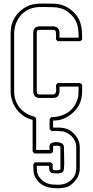

<svg xmlns="http://www.w3.org/2000/svg" viewBox="-20 -660 515 1066"><path d="M39.1 -479.5Q40 -491.7 41.3 -503.4Q42.5 -515.1 45.9 -526.9Q51.3 -545.9 62.7 -564Q74.2 -582 89.8 -596.7Q105.5 -611.3 124 -621.6Q142.6 -631.8 162.6 -635.7Q190.4 -641.1 218 -640.4Q245.6 -639.6 273.4 -639.6Q298.8 -639.6 323.2 -632.3Q347.7 -625 368.2 -609.9Q391.6 -592.3 405 -574Q418.5 -555.7 425.5 -535.2Q432.6 -514.6 434.3 -491.5Q436 -468.3 436 -440.9Q433.6 -438.5 430.9 -436Q428.2 -433.6 425.3 -431.2H299.3Q296.9 -434.1 294.9 -437Q293 -439.9 290.5 -442.4Q290.5 -445.8 291 -452.1Q291.5 -458.5 291.5 -465.6Q291.5 -472.7 290.5 -479.5Q289.6 -486.3 286.6 -490.7Q281.2 -494.1 273.4 -494.1H199.2Q196.3 -494.1 192.4 -493.4Q188.5 -492.7 186.5 -489.3Q185.1 -486.8 184.6 -483.9Q184.1 -481 184.1 -478V-151.9Q184.1 -149.4 184.6 -146.2Q185.1 -143.1 186.5 -140.6Q189 -137.2 192.4 -136.5Q195.8 -135.7 199.2 -135.7H273.4Q283.2 -135.7 287.1 -141.4Q291 -147 291.7 -155Q292.5 -163.1 291.5 -171.9Q290.5 -180.7 290.5 -187.5Q293 -189.9 294.9 -192.9Q296.9 -195.8 299.3 -198.7H425.3Q428.2 -196.3 430.9 -193.8Q433.6 -191.4 436 -189Q436 -169.9 436 -150.6Q436 -131.3 431.6 -112.3Q427.2 -92.3 417 -74.2Q406.7 -56.2 392.3 -41.3Q377.9 -26.4 360.4 -15.1Q342.8 -3.9 323.7 2.4Q312 6.3 299.8 7.8Q287.6 9.3 274.9 9.8V48.3Q287.6 48.3 300.8 48.3Q314 48.3 326.9 50Q339.8 51.8 352.1 55.9Q364.3 60.1 375 68.4Q397 85.4 409.9 107.7Q422.9 129.9 422.9 157.7V275.4Q422.9 303.2 409.9 325.7Q397 348.1 375 365.2Q360.8 376.5 342.5 380.6Q324.2 384.8 306.6 385.3Q287.1 385.3 269.5 383.5Q252 381.8 236.1 376.5Q220.2 371.1 206.3 360.6Q192.4 350.1 180.7 332.5Q168.5 314 166.5 293.9Q164.6 273.9 164.6 252.4Q167 250 168.9 247.1Q170.9 244.1 173.3 241.2H261.7Q264.6 243.7 267.3 246.1Q270 248.5 272.5 251V278.3Q272.5 278.8 272.7 279.1Q272.9 279.3 272.9 279.8Q274.9 282.7 281 284.2Q287.1 285.6 293.9 285.6Q300.8 285.6 306.6 284.2Q312.5 282.7 314.9 279.8Q315.9 278.8 315.7 276.9Q315.4 274.9 315.4 273.9V156.2Q315.4 154.8 313.5 151.9Q304.7 148.4 294.2 148.7Q283.7 148.9 275.4 151.4H274.9V182.1Q272.5 184.6 269.8 187Q267.1 189.5 264.2 191.9H169.9Q167.5 189 165.5 186Q163.6 183.1 161.1 180.7V5.4Q133.8 -0.5 111.3 -15.9Q88.9 -31.2 72.8 -52.5Q56.6 -73.7 47.9 -99.9Q39.1 -126 39.1 -153.3ZM58.6 -151.9Q58.6 -125.5 66.9 -102.3Q75.2 -79.1 90.3 -60.8Q105.5 -42.5 126.7 -30Q147.9 -17.6 173.3 -11.7Q175.3 -9.3 177 -7.1Q178.7 -4.9 180.7 -2.4V172.4H255.4Q255.4 165 254.6 155.5Q253.9 146 259.3 139.2Q264.2 133.8 274.7 131.1Q285.2 128.4 296.9 129.2Q308.6 129.9 318.8 134Q329.1 138.2 333 146.5Q335 150.9 335 157.7Q335 188.5 336.2 218.5Q337.4 248.5 335 278.8Q334 289.6 328.1 294.7Q322.3 299.8 314 301.5Q305.7 303.2 296.4 302.7Q287.1 302.2 279.8 302.2Q274.4 302.2 269.3 300.8Q264.2 299.3 260.3 295.4Q253.4 288.1 253.2 279.3Q252.9 270.5 252.9 260.7H184.1Q184.1 276.4 185.8 292Q187.5 307.6 197.3 321.8Q207.5 336.9 219.7 345.7Q231.9 354.5 245.6 359.1Q259.3 363.8 274.4 364.7Q289.6 365.7 306.6 365.7Q328.6 365.2 347.4 357.4Q366.2 349.6 381.3 333Q392.6 321.3 397.9 305.7Q403.3 290 403.3 273.9Q403.8 216.8 403.3 159.7Q403.3 130.4 387.2 107.9Q371.1 85.4 344.2 74.2Q335.4 70.3 325.9 69.1Q316.4 67.9 306.6 67.9Q304.7 67.9 299.8 67.6Q294.9 67.4 288.8 67.1Q282.7 66.9 276.9 67.1Q271 67.4 267.6 68.4Q264.6 65.9 261.5 63Q258.3 60.1 255.4 57.6V1.5Q257.8 -1 259.8 -3.9Q261.7 -6.8 264.2 -9.8H274.4Q274.4 -10.7 274.9 -11.2V-9.8Q318.8 -12.2 353.8 -33.7Q388.7 -55.2 406.2 -98.1Q414.6 -117.7 415.5 -138.2Q416.5 -158.7 416.5 -179.2H310.1Q310.1 -172.9 310.5 -164.8Q311 -156.7 310.1 -148.7Q309.1 -140.6 306.2 -133.3Q303.2 -126 296.4 -121.6Q291.5 -118.7 285.4 -117.4Q279.3 -116.2 273.4 -116.2H198.7Q181.6 -116.2 173.1 -126.7Q164.6 -137.2 164.6 -153.3V-479.5Q164.6 -483.9 165.5 -487.8Q166.5 -491.7 168 -495.6Q171.9 -505.4 180.7 -509.5Q189.5 -513.7 198.7 -513.7H273.4Q280.8 -513.7 288.6 -511.5Q296.4 -509.3 301.8 -503.4Q306.2 -498 308.1 -491.5Q310.1 -484.9 310.3 -477.8Q310.5 -470.7 310.3 -463.6Q310.1 -456.5 310.1 -450.7H416.5Q416.5 -474.1 414.6 -493.9Q412.6 -513.7 406.2 -531Q399.9 -548.3 387.9 -564Q376 -579.6 356.4 -594.2Q338.4 -607.9 316.9 -614Q295.4 -620.1 273.4 -620.1Q262.2 -620.1 248.8 -620.6Q235.4 -621.1 220.9 -621.3Q206.5 -621.6 192.4 -620.6Q178.2 -619.6 166 -616.7Q141.1 -610.8 121.6 -597.7Q102.1 -584.5 88.4 -565.9Q74.7 -547.4 67.1 -524.9Q59.6 -502.4 58.6 -478Z"/></svg>

Font: Preussische VI 9 Linie
Style: Regular
Weight: 400
Designer: Peter Wiegel
Foundry: Peter Wiegel
Version: Version 1.000 2009 initial release